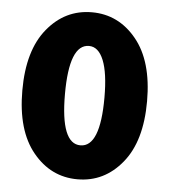

<svg xmlns="http://www.w3.org/2000/svg" viewBox="-46 -616 593 671"><g transform="rotate(5 250.0 -281.0)"><path d="M406.2 -64.5Q343.8 11.7 250 11.7Q156.2 11.7 93.8 -64.5Q31.2 -140.6 31.2 -281.2Q31.2 -421.9 93.8 -498Q156.2 -574.2 250 -574.2Q343.8 -574.2 406.2 -498Q468.8 -421.9 468.8 -281.2Q468.8 -140.6 406.2 -64.5ZM319.3 -281.2Q319.3 -367.2 301.3 -411.6Q283.2 -456.1 250 -456.1Q180.7 -456.1 180.7 -281.2Q180.7 -107.4 250 -107.4Q319.3 -107.4 319.3 -281.2Z"/></g></svg>

Font: Gen Shin Gothic Monospace Bold
Style: Bold
Weight: 700
Designer: [Source Han Sans]
Ryoko NISHIZUKA  (kana & ideographs); Paul D. Hunt (Latin, Greek & Cyrillic); Wenlong ZHANG  (bopomofo
Version: Version 1.002.20150607